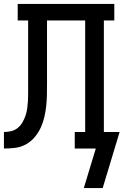

<svg xmlns="http://www.w3.org/2000/svg" viewBox="-20 -755 640 976"><path d="M502 201H406L467 0H360V-84H413V-651H219V-331Q219 -303 218.5 -274Q218 -245 215 -216.5Q212 -188 205.5 -160Q199 -132 187 -106Q175 -80 156 -57.5Q137 -35 111.5 -21Q86 -7 57.5 -3.5Q29 0 0 0V-84Q19 -84 37.5 -88.5Q56 -93 70.5 -105Q85 -117 94.5 -133.5Q104 -150 110 -168Q116 -186 118.5 -204.5Q121 -223 122 -241.5Q123 -260 123 -279Q123 -298 123 -317V-651H70V-735H561V-651H508V-84H588Z"/></svg>

Font: Iosevka Etoile Medium
Style: Regular
Weight: 500
Designer: Belleve Invis
Foundry: Belleve Invis
Version: Version 22.1.2; ttfautohint (v1.8.4)